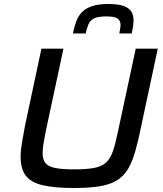

<svg xmlns="http://www.w3.org/2000/svg" viewBox="-20 -931 812 959"><path d="M349 8Q251 8 192.5 -6Q134 -20 108.5 -54Q83 -88 83 -148Q83 -178 89.5 -217Q96 -256 105 -304L187 -688H297L208 -273Q201 -238 197 -212.5Q193 -187 193 -167Q193 -134 207 -116.5Q221 -99 256 -92Q291 -85 350 -85Q413 -85 451.5 -92.5Q490 -100 511 -120.5Q532 -141 544.5 -177.5Q557 -214 569 -273L658 -688H768L686 -304Q671 -229 655.5 -175Q640 -121 618.5 -85.5Q597 -50 563 -29.5Q529 -9 477.5 -0.5Q426 8 349 8ZM344 -764Q351 -796 360.5 -823Q370 -850 388.5 -869.5Q407 -889 439 -900Q471 -911 520 -911Q571 -911 598 -901Q625 -891 636 -873Q647 -855 647 -830Q647 -815 644.5 -799Q642 -783 638 -764H576Q578 -777 580 -787.5Q582 -798 582 -807Q582 -827 568 -838Q554 -849 511 -849Q470 -849 450 -839Q430 -829 422 -810Q414 -791 408 -764Z"/></svg>

Font: Saira SemiExpanded Medium
Style: Italic
Weight: 500
Width: 6
Italic angle: -12°
Designer: Hector Gatti with collaboration of the Omnibus-Type team
Foundry: Omnibus-Type
Version: Version 1.101